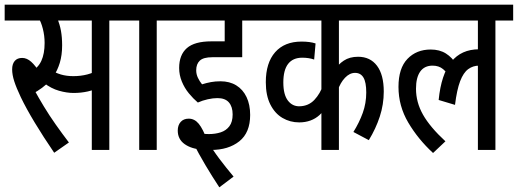

<svg xmlns="http://www.w3.org/2000/svg" viewBox="-20 -642 2217 822"><path d="M212 12Q165 -57 128.5 -117.5Q92 -178 69 -226Q50 -266 41 -294Q32 -322 32 -345Q32 -368 43 -381Q54 -394 75 -394Q95 -394 113.5 -377.5Q132 -361 150 -331L112 -335Q143 -351 157 -381.5Q171 -412 171 -458Q171 -489 163.5 -518.5Q156 -548 145 -565L189 -554H0V-622H320V-554H196L224 -566Q236 -538 241 -510Q246 -482 246 -448Q246 -406 236 -373Q226 -340 208 -314L194 -297Q179 -280 160 -266Q141 -252 119 -240L127 -257Q145 -224 168 -186Q191 -148 218.5 -109Q246 -70 275 -32ZM295 -244Q266 -244 232.5 -253.5Q199 -263 168 -287L188 -347Q217 -330 241 -323Q265 -316 294 -316Q326 -316 354.5 -323.5Q383 -331 411 -348V-272Q385 -257 356 -250.5Q327 -244 295 -244ZM373 0V-554H301V-622H524V-554H448V0Z M651 -554V0H576V-554H512V-622H727V-554Z M911 -222Q892 -222 869.5 -217Q847 -212 827 -203Q807 -220 788.5 -242.5Q770 -265 758.5 -293Q747 -321 747 -351Q747 -407 780 -436Q813 -465 885 -465H942V-554H715V-622H1093V-554H1017V-397H889Q851 -397 835.5 -382.5Q820 -368 820 -341Q820 -324 827.5 -308.5Q835 -293 845 -281Q864 -287 883 -290.5Q902 -294 924 -294Q963 -294 991.5 -276.5Q1020 -259 1035.5 -226.5Q1051 -194 1051 -150Q1051 -74 1004.5 -37Q958 0 883 0Q877 0 871 0Q865 0 859.5 -0.5Q854 -1 849 -1Q800 -4 770.5 -25Q741 -46 741 -83Q741 -106 753.5 -120Q766 -134 788 -134Q813 -134 831 -112Q849 -90 867 -41Q890 -1 919 37.5Q948 76 980 114L919 160Q888 113 859.5 65Q831 17 806 -32L791 -74Q810 -71 835 -69.5Q860 -68 874 -68Q902 -68 925 -75.5Q948 -83 962 -101.5Q976 -120 976 -152Q976 -185 960 -203.5Q944 -222 911 -222Z M1666 -554H1431V-333L1413 -342Q1427 -366 1452 -382.5Q1477 -399 1513 -399Q1565 -399 1594 -360.5Q1623 -322 1623 -250Q1623 -195 1606 -143Q1589 -91 1559 -42L1493 -77Q1518 -117 1533 -158.5Q1548 -200 1548 -246Q1548 -290 1536 -310Q1524 -330 1500 -330Q1477 -330 1457 -309Q1437 -288 1426 -255L1431 -289V0H1356V-210L1376 -188Q1365 -165 1348 -149.5Q1331 -134 1309 -126Q1287 -118 1261 -118Q1222 -118 1189.5 -137Q1157 -156 1137.5 -194.5Q1118 -233 1118 -290Q1118 -373 1158 -418.5Q1198 -464 1271 -464Q1289 -464 1304 -462Q1319 -460 1331 -456L1325 -387Q1314 -391 1301 -393Q1288 -395 1274 -395Q1234 -395 1213.5 -368.5Q1193 -342 1193 -289Q1193 -237 1212.5 -211.5Q1232 -186 1263 -187Q1301 -188 1326 -214.5Q1351 -241 1364 -280L1356 -224V-554H1083V-622H1666Z M1654 -554V-622H2177V-554H2101V0H2026V-383L2074 -351Q2062 -357 2051 -359Q2040 -361 2031 -361Q2005 -361 1984.5 -346Q1964 -331 1950 -294.5Q1936 -258 1928 -193L1858 -214Q1869 -324 1912 -377.5Q1955 -431 2031 -431Q2046 -431 2059 -428Q2072 -425 2081 -421L2083 -400L2026 -419V-554ZM1906 -307Q1895 -331 1877 -346Q1859 -361 1832 -361Q1797 -361 1779 -335.5Q1761 -310 1761 -262Q1761 -204 1791 -151Q1821 -98 1887 -37L1834 13Q1770 -46 1728 -117Q1686 -188 1686 -270Q1686 -350 1724.5 -390Q1763 -430 1824 -430Q1862 -430 1889 -413Q1916 -396 1934 -366Z"/></svg>

Font: Noto Sans Devanagari ExtraCondensed
Style: Regular
Weight: 400
Width: 2
Designer: Jelle Bosma - Monotype Design Team
Foundry: Monotype Imaging Inc.
Version: Version 2.006